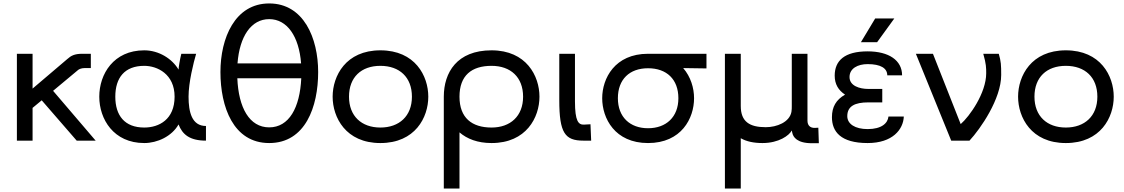

<svg xmlns="http://www.w3.org/2000/svg" viewBox="-20 -816 6523 1114"><path d="M535 0 288 -289 432 -409C437 -414 452 -421 470 -421H507V-504H457C413 -504 392 -493 370 -473L169 -302V-504H78V0H169V-190L222 -234L425 0Z M817 14C893 14 977 -25 1016 -94C1038 -37 1079 0 1175 0V-85C1093 -85 1074 -166 1074 -255C1074 -338 1103 -453 1118 -504H1032C1024 -472 1016 -425 1016 -412C979 -475 902 -524 817 -524C639 -524 556 -386 556 -255C556 -125 639 14 817 14ZM817 -76C703 -76 649 -146 649 -255C649 -365 703 -434 817 -434C893 -434 993 -386 993 -255C993 -123 903 -76 817 -76Z M1542 14C1752 14 1826 -197 1826 -398C1826 -595 1742 -796 1542 -796C1343 -796 1259 -595 1259 -398C1259 -197 1333 14 1542 14ZM1358 -448C1370 -605 1437 -705 1542 -705C1646 -705 1715 -605 1727 -448ZM1542 -77C1427 -77 1364 -191 1357 -362H1728C1720 -191 1657 -77 1542 -77Z M2187 14C2389 14 2465 -135 2465 -255C2465 -375 2389 -524 2187 -524C1986 -524 1910 -375 1910 -255C1910 -135 1986 14 2187 14ZM2187 -76C2078 -76 2005 -142 2005 -255C2005 -368 2076 -434 2187 -434C2298 -434 2370 -368 2370 -255C2370 -142 2296 -76 2187 -76Z M2832 -524C2631 -524 2555 -395 2555 -255V278H2646V-48C2690 -10 2751 14 2832 14C3034 14 3110 -135 3110 -255C3110 -375 3034 -524 2832 -524ZM2832 -76C2718 -76 2646 -132 2646 -255C2646 -378 2716 -434 2832 -434C2943 -434 3015 -368 3015 -255C3015 -142 2941 -76 2832 -76Z M3410 0 3406 -95 3369 -93C3336 -91 3316 -113 3316 -228V-504H3225V-235C3225 -44 3258 0 3365 0Z M3740 -504C3547 -504 3474 -361 3474 -246C3474 -130 3547 14 3740 14C3934 14 4007 -130 4007 -246C4007 -305 3988 -370 3944 -421L4079 -419V-504ZM3740 -72C3635 -72 3565 -137 3565 -246C3565 -356 3633 -420 3740 -420C3848 -420 3916 -356 3916 -246C3916 -137 3845 -72 3740 -72Z M4708 -74C4681 -73 4665 -88 4665 -116V-504H4574V-202C4574 -191 4574 -178 4572 -167C4561 -107 4487 -78 4423 -78C4329 -78 4278 -110 4278 -201V-504H4186V278H4278V-14C4311 5 4353 14 4404 14C4499 14 4559 -30 4574 -59L4577 -45C4582 -21 4604 15 4691 15H4731L4728 -75Z M5058 -709 4975 -571H5069L5169 -709ZM5014 14C5159 14 5221 -65 5224 -140H5135C5131 -101 5095 -67 5014 -67C4941 -67 4896 -97 4896 -142C4896 -200 4940 -222 5018 -222H5099V-300H5018C4967 -300 4909 -318 4909 -369C4909 -419 4957 -444 5014 -444C5090 -444 5128 -420 5128 -379H5214C5214 -466 5137 -518 5014 -518C4880 -518 4823 -464 4823 -377C4823 -327 4845 -292 4883 -267C4831 -237 4807 -196 4807 -136C4807 -53 4857 14 5014 14Z M5605 0C5669 -69 5789 -242 5789 -381C5789 -439 5788 -459 5775 -504H5685C5702 -445 5702 -422 5702 -391C5702 -276 5605 -140 5554 -96L5393 -504H5294L5499 0Z M6164 14C6366 14 6442 -135 6442 -255C6442 -375 6366 -524 6164 -524C5963 -524 5887 -375 5887 -255C5887 -135 5963 14 6164 14ZM6164 -76C6055 -76 5982 -142 5982 -255C5982 -368 6053 -434 6164 -434C6275 -434 6347 -368 6347 -255C6347 -142 6273 -76 6164 -76Z"/></svg>

Font: Hibana SubMedium
Style: Regular
Weight: 500
Width: 6
Designer: pygmalion
Foundry: ybstudio
Version: Version 0.930;hotconv 1.0.109;makeotfexe 2.5.65596